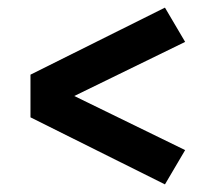

<svg xmlns="http://www.w3.org/2000/svg" viewBox="-20 -592 540 504"><path d="M413 -108 60 -284V-396L413 -572L466 -482L175 -340L466 -198Z"/></svg>

Font: Iosevka Slab Heavy
Style: Regular
Weight: 900
Monospace: yes
Designer: Belleve Invis
Foundry: Belleve Invis
Version: Version 11.1.0; ttfautohint (v1.8.3)